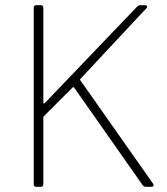

<svg xmlns="http://www.w3.org/2000/svg" viewBox="-20 -720 644 740"><path d="M110 -10V-690Q110 -700 120 -700H137Q147 -700 147 -690V-324Q147 -322 148.5 -321.5Q150 -321 152 -322L509 -695Q514 -700 521 -700H539Q545 -700 546.5 -696Q548 -692 544 -688L290 -416Q287 -413 290 -410L570 -12Q572 -10 572 -7Q572 0 563 0H542Q535 0 530 -6L266 -382Q265 -384 263 -384Q261 -384 260 -383L149 -272Q147 -271 147 -267V-10Q147 0 137 0H120Q110 0 110 -10Z"/></svg>

Font: Barlow GEO Extra Light
Style: Regular
Weight: 200
Designer: Jeremy Tribby
Foundry: Tribby Type
Version: Version 1.408